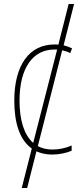

<svg xmlns="http://www.w3.org/2000/svg" viewBox="-20 -758 401 954"><path d="M239 10C274 10 311 2 336 -9V-35C307 -22 273 -15 241 -15C213 -15 188 -21 168 -32L289 -508C303 -505 316 -501 329 -494L338 -518C324 -524 311 -529 296 -533L348 -738H321L270 -536C264 -537 257 -537 250 -537C126 -537 51 -435 51 -258C51 -147 78 -62 138 -20L88 176H115L161 -6C184 4 209 10 239 10ZM77 -258C77 -422 144 -512 251 -512C255 -512 259 -512 264 -512L145 -48C98 -89 77 -165 77 -258Z"/></svg>

Font: Noto Sans Condensed Thin
Style: Regular
Weight: 100
Width: 3
Designer: Monotype Design Team
Foundry: Monotype Imaging Inc.
Version: Version 2.013